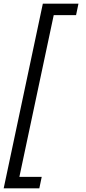

<svg xmlns="http://www.w3.org/2000/svg" viewBox="-44 -770 464 1040"><path d="M247 -688 61 188H182L169 250H-24L188 -750H381L368 -688Z"/></svg>

Font: Galada
Style: Regular
Weight: 400
Designer: Latin by Pablo Impallari, Bengali by Jeremie Hornus, Yoann Minet, and Juan Bruce
Foundry: black foundry
Version: Version 1.261;PS 1.261;hotconv 1.0.86;makeotf.lib2.5.63406